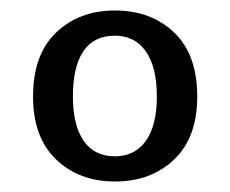

<svg xmlns="http://www.w3.org/2000/svg" viewBox="-20 -663 438 366"><path d="M43 -479Q43 -559 87 -601Q131 -643 199 -643Q268 -643 312 -601Q356 -559 356 -479Q356 -401 312 -359Q268 -317 199 -317Q131 -317 87 -359Q43 -401 43 -479ZM279 -479Q279 -535 258 -565Q237 -595 199 -595Q159 -595 139 -565.5Q119 -536 119 -479Q119 -424 139.5 -394.5Q160 -365 199 -365Q237 -365 258 -394.5Q279 -424 279 -479Z"/></svg>

Font: MaitreeSemiBold
Style: Regular
Weight: 600
Designer: CadsonDemak Team
Foundry: CadsonDemak
Version: Version 1.000